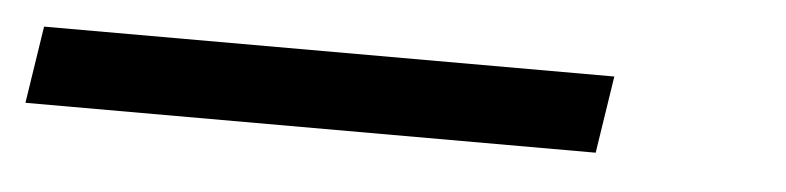

<svg xmlns="http://www.w3.org/2000/svg" viewBox="-25 72 659 161"><g transform="rotate(5 304.0 152.5)"><path d="M478 185 488 120H8L-2 185Z"/></g></svg>

Font: Ropa Sans
Style: Italic
Weight: 400
Designer: Botio Nikoltchev
Foundry: Botjo Nikoltchev
Version: Version 1.002